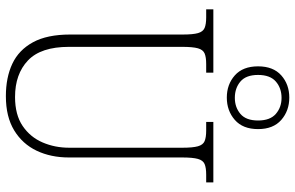

<svg xmlns="http://www.w3.org/2000/svg" viewBox="-200 -820 1029 670"><g transform="rotate(90 315.0 -484.5)"><path d="M315 10Q250 10 202 -12.5Q154 -35 127 -84.5Q100 -134 100 -214V-607Q100 -643 95 -660.5Q90 -678 77 -683.5Q64 -689 40 -689H12V-714H233V-689H203Q179 -689 166 -683.5Q153 -678 148 -660Q143 -642 143 -605V-210Q143 -112 190.5 -67Q238 -22 318 -22Q380 -22 419 -48.5Q458 -75 476.5 -118Q495 -161 495 -211V-606Q495 -642 490 -660Q485 -678 472 -683.5Q459 -689 435 -689H405V-714H616V-689H589Q565 -689 552 -683.5Q539 -678 534 -660Q529 -642 529 -605V-210Q529 -147 505.5 -97.5Q482 -48 434.5 -19Q387 10 315 10ZM320 -761Q274 -761 242.5 -789Q211 -817 211 -870Q211 -923 242.5 -951Q274 -979 320 -979Q366 -979 398 -951Q430 -923 430 -870Q430 -817 398 -789Q366 -761 320 -761ZM321 -789Q354 -789 377 -808.5Q400 -828 400 -870Q400 -912 377 -932Q354 -952 321 -952Q287 -952 264 -932Q241 -912 241 -870Q241 -828 264 -808.5Q287 -789 321 -789Z"/></g></svg>

Font: Noto Serif Tamil SemiCondensed ExtraLight
Style: Italic
Weight: 200
Width: 4
Italic angle: -12°
Designer: Indian Type Foundry, Tom Grace, and the Monotype Design Team
Foundry: Monotype Imaging Inc.
Version: Version 2.003; ttfautohint (v1.8.4.7-5d5b)